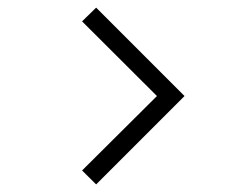

<svg xmlns="http://www.w3.org/2000/svg" viewBox="-20 -568 646 506"><path d="M233.4 -82 196.3 -118.7 393.6 -314.9 196.3 -511.7 233.4 -547.9 466.3 -314.9Z"/></svg>

Font: Manrope Light
Style: Regular
Weight: 300
Designer: Mikhail Sharanda
Foundry: Mikhail Sharanda
Version: Version 4.505;FEAKit 1.0